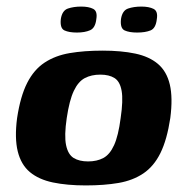

<svg xmlns="http://www.w3.org/2000/svg" viewBox="-20 -558 570 584"><path d="M241 6Q184 6 141 -3Q98 -12 71 -34.5Q44 -57 34 -97.5Q24 -138 32 -199Q42 -265 62.5 -305.5Q83 -346 115.5 -367.5Q148 -389 192 -396.5Q236 -404 292 -404Q349 -404 391.5 -395Q434 -386 460.5 -363.5Q487 -341 496.5 -301Q506 -261 498 -199Q488 -133 468 -92.5Q448 -52 416 -30.5Q384 -9 340.5 -1.5Q297 6 241 6ZM248 -67Q275 -67 294.5 -77.5Q314 -88 327 -116.5Q340 -145 347 -199Q355 -253 350 -281.5Q345 -310 328.5 -320.5Q312 -331 285 -331Q258 -331 238 -320.5Q218 -310 204.5 -281.5Q191 -253 183 -199Q175 -145 181 -116.5Q187 -88 204 -77.5Q221 -67 248 -67ZM397 -459Q373 -459 359 -465.5Q345 -472 348 -500Q352 -526 369.5 -532Q387 -538 410 -538Q433 -538 447 -531Q461 -524 457 -500Q454 -472 438 -465.5Q422 -459 397 -459ZM214 -459Q190 -459 176 -465.5Q162 -472 165 -500Q169 -526 186.5 -532Q204 -538 227 -538Q250 -538 263.5 -531Q277 -524 273 -500Q270 -473 254 -466Q238 -459 214 -459Z"/></svg>

Font: Genos
Style: Bold Italic
Weight: 700
Italic angle: -8°
Version: Version 1.010